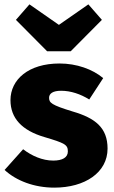

<svg xmlns="http://www.w3.org/2000/svg" viewBox="-20 -842 524 880"><path d="M385 -822 250 -728 115 -822 53 -751 196 -607H304L447 -751ZM253 -551C110 -551 28 -477 28 -383C28 -300 81 -244 183 -214C277 -186 291 -179 291 -148C291 -120 266 -106 224 -106C174 -106 125 -128 86 -158L1 -63C54 -14 136 18 229 18C369 18 473 -51 473 -161C473 -257 416 -301 313 -331C215 -361 205 -371 205 -394C205 -413 222 -426 260 -426C304 -426 349 -411 389 -386L453 -484C404 -525 331 -551 253 -551Z"/></svg>

Font: Fira Sans ExtraBold
Style: Regular
Weight: 800
Designer: bBox Type GmbH & Carrois Corporate GbR & Edenspiekermann AG
Foundry: bBox Type GmbH & Carrois Corporate GbR & Edenspiekermann AG
Version: Version 4.300;PS 004.300;hotconv 1.0.88;makeotf.lib2.5.64775